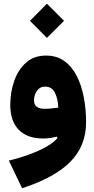

<svg xmlns="http://www.w3.org/2000/svg" viewBox="-20 -748 511 1039"><path d="M142.1 -635.3 233.9 -728 326.7 -635.3 233.9 -543ZM291 -1.5 286.6 -8.8Q270.5 -3.9 251.2 -1.2Q231.9 1.5 213.4 1.5Q127.9 1.5 81.8 -45.4Q35.6 -92.3 35.6 -180.2Q35.6 -249 56.9 -310.1Q78.1 -371.1 121.1 -409.2Q164.1 -447.3 229 -447.3Q286.6 -447.3 327.6 -418Q368.7 -388.7 394.8 -337.9Q420.9 -287.1 433.3 -222.4Q445.8 -157.7 445.8 -86.4Q445.8 42.5 359.4 128.7Q272.9 214.8 99.6 270.5L27.8 121.1Q87.9 106.4 141.4 86.7Q194.8 66.9 234.1 44.2Q273.4 21.5 291 -1.5ZM295.4 -165.5Q294.4 -209.5 278.1 -244.4Q261.7 -279.3 224.1 -279.3Q195.8 -279.3 179.9 -256.6Q164.1 -233.9 164.1 -205.1Q164.1 -181.2 179.2 -170.2Q194.3 -159.2 220.2 -159.2Q239.7 -159.2 258.5 -161.1Q277.3 -163.1 295.4 -165.5Z"/></svg>

Font: Estedad-FD ExtraBold
Style: Regular
Weight: 800
Designer: Amin Abedi
Version: Version 7.3